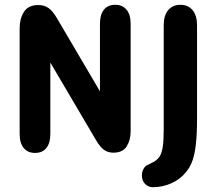

<svg xmlns="http://www.w3.org/2000/svg" viewBox="-20 -627 908 801"><path d="M397 -246 217 -552Q200 -581 182.5 -593.5Q165 -606 140 -606Q98 -606 80 -577.5Q62 -549 62 -510V-68Q62 -30 79 -9.5Q96 11 126 11Q157 11 173.5 -9.5Q190 -30 190 -68V-366L382 -40Q398 -13 414.5 -1.5Q431 10 453 10Q492 10 508.5 -16.5Q525 -43 525 -78V-528Q525 -566 508 -586.5Q491 -607 461 -607Q430 -607 413.5 -586.5Q397 -566 397 -528ZM802 -522Q802 -562 783.5 -584.5Q765 -607 733 -607Q700 -607 681.5 -584.5Q663 -562 663 -522V-87Q663 -42 659 -15Q655 12 645.5 26.5Q636 41 618 50Q596 61 590.5 64Q585 67 581 74Q572 87 572 105Q572 127 585.5 140.5Q599 154 618 154Q659 154 696 137Q733 120 756 91Q774 69 783.5 41.5Q793 14 797.5 -28Q802 -70 802 -132Z"/></svg>

Font: Beiruti ExtraBold
Style: Regular
Weight: 800
Designer: Arlette Boutros
Foundry: Boutros
Version: Version 1.41